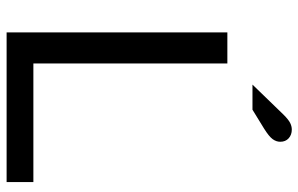

<svg xmlns="http://www.w3.org/2000/svg" viewBox="-181 -722 903 581"><g transform="rotate(90 270.5 -431.5)"><path d="M78 0V-668H172V-81H531V0ZM236 -744 327 -838Q342 -853 352 -858Q362 -863 372 -863Q388 -863 398.5 -853.5Q409 -844 409 -828Q409 -816 401 -805Q393 -794 369 -779L312 -744Z"/></g></svg>

Font: Atkinson Hyperlegible Next
Style: Regular
Weight: 400
Designer: Elliott Scott, Megan Eiswerth, Linus Boman, Theodore Petrosky, Letters from Sweden
Foundry: Applied Design Works, Letters from Sweden
Version: Version 2.001